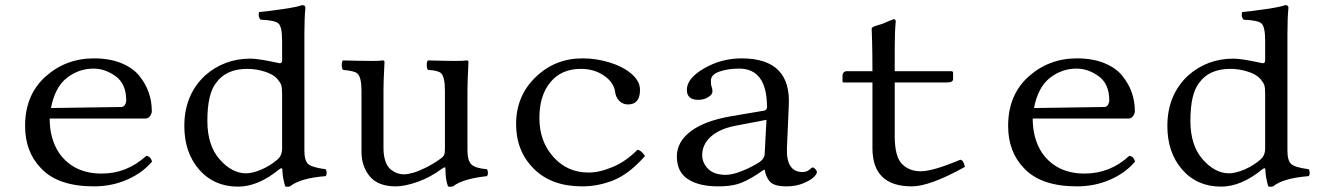

<svg xmlns="http://www.w3.org/2000/svg" viewBox="-20 -718 5160 750"><path d="M179 -296 453 -300Q463 -300 468 -308.5Q473 -317 473 -326Q473 -390 432 -420Q391 -450 345 -450Q288 -450 241.5 -414Q195 -378 179 -296ZM551 -109Q568 -108 574 -87Q536 -42 476 -16Q416 10 347 10Q206 10 140 -61Q78 -125 78 -226Q78 -347 157.5 -418.5Q237 -490 347 -490Q408 -490 453.5 -471.5Q499 -453 524 -422Q549 -391 561 -356.5Q573 -322 573 -284Q573 -274 566 -264.5Q559 -255 549 -255H174Q174 -176 211 -120Q268 -40 377 -40Q476 -40 551 -109Z M1082 -138V-350Q1082 -376 1078.5 -386Q1075 -396 1063 -410Q1047 -428 1013.5 -438.5Q980 -449 946 -449Q863 -449 824 -394Q790 -351 790 -246Q790 -150 838 -95.5Q886 -41 941 -41Q966 -41 1000.5 -55.5Q1035 -70 1064 -95Q1082 -111 1082 -138ZM1070 -56Q988 11 910 11Q816 11 758 -55.5Q700 -122 700 -226Q700 -347 781 -423Q856 -489 958 -489Q975 -489 1002.5 -484.5Q1030 -480 1050.5 -475.5Q1071 -471 1072 -471Q1082 -471 1082 -481V-559Q1082 -613 1068 -626Q1054 -639 998 -641Q987 -652 992 -671Q1027 -674 1085 -682.5Q1143 -691 1160 -698Q1173 -698 1173 -688Q1169 -648 1169 -583V-130Q1169 -91 1183.5 -77.5Q1198 -64 1252 -57Q1256 -52 1256 -43Q1256 -34 1252 -30Q1152 -22 1113 10Q1102 13 1094 10Q1083 -28 1083 -55Q1083 -66 1070 -56Z M1526 10Q1457 10 1424.5 -29Q1392 -68 1392 -126V-365Q1392 -416 1376 -431Q1365 -441 1320 -445Q1315 -450 1315 -464Q1315 -478 1320 -482Q1393 -480 1438 -480Q1465 -480 1474 -482Q1482 -482 1482 -476Q1478 -399 1478 -369V-140Q1478 -109 1486 -87Q1494 -65 1507.5 -55Q1521 -45 1533 -41Q1545 -37 1558.5 -37Q1572 -37 1593.5 -43Q1615 -49 1645 -64Q1675 -79 1702 -99Q1713 -107 1715.5 -114.5Q1718 -122 1718 -138V-364Q1718 -417 1703 -432Q1691 -443 1652 -445Q1647 -450 1647 -464Q1647 -478 1652 -482Q1725 -480 1758.5 -480Q1792 -480 1802 -482Q1810 -482 1810 -476Q1806 -399 1806 -369V-130Q1806 -92 1820.5 -76.5Q1835 -61 1882 -57Q1886 -52 1886 -43Q1886 -34 1882 -30Q1785 -19 1750 10Q1738 13 1730 10Q1720 -15 1720 -59Q1720 -69 1708 -60Q1661 -25 1611 -7.5Q1561 10 1526 10Z M2499 -108Q2438 -39 2378 -14.5Q2318 10 2254 10Q2134 10 2065 -59Q1996 -128 1996 -233Q1996 -343 2072 -416.5Q2148 -490 2255 -490Q2310 -490 2361.5 -474Q2413 -458 2445 -431Q2480 -402 2480 -367Q2480 -310 2433 -310Q2414 -310 2400 -323Q2386 -336 2383 -358Q2378 -396 2339.5 -422.5Q2301 -449 2249 -449Q2173 -449 2130 -397Q2087 -345 2087 -257Q2087 -166 2141.5 -105Q2196 -44 2279 -44Q2322 -44 2374 -66Q2426 -88 2470 -133Q2478 -132 2487 -124Q2496 -116 2499 -108Z M2974 -250 2854 -227Q2791 -215 2757 -184.5Q2723 -154 2723 -112Q2723 -82 2746 -58.5Q2769 -35 2815 -35Q2841 -35 2879.5 -50.5Q2918 -66 2947 -85Q2966 -98 2967 -116ZM2967 -55H2964L2936 -36Q2892 -8 2861.5 1Q2831 10 2785 10Q2711 10 2667.5 -18Q2624 -46 2624 -107Q2624 -164 2678 -205Q2732 -246 2836 -264L2966 -286Q2976 -289 2976 -300Q2976 -450 2867 -450Q2824 -450 2790.5 -438.5Q2757 -427 2757 -403Q2757 -387 2759 -381Q2763 -373 2763 -360Q2763 -349 2746.5 -338.5Q2730 -328 2708 -328Q2663 -328 2663 -367Q2663 -412 2730.5 -451Q2798 -490 2877 -490Q3073 -490 3061 -302L3054 -141Q3050 -46 3115 -46Q3131 -46 3141.5 -55Q3152 -64 3154 -64Q3159 -64 3165 -57.5Q3171 -51 3171 -45Q3171 -38 3158 -25.5Q3145 -13 3116.5 -1.5Q3088 10 3053 10Q3006 10 2989 -7Q2972 -24 2967 -55Z M3289 -440H3388Q3388 -478 3387.5 -511Q3387 -544 3386.5 -561Q3386 -578 3385.5 -590.5Q3385 -603 3385 -606Q3385 -610 3391 -613Q3397 -616 3409 -619.5Q3421 -623 3427 -625Q3469 -643 3471 -643Q3479 -643 3479 -634Q3475 -594 3475 -529V-440H3695Q3703 -440 3703 -434V-409Q3703 -396 3679 -396H3475V-187Q3475 -107 3503 -78Q3531 -49 3577 -49Q3624 -49 3731 -94Q3744 -93 3749 -66Q3612 10 3542 10Q3388 10 3388 -139V-396H3276Q3271 -396 3271 -402V-420Q3271 -440 3289 -440Z M4019 -296 4293 -300Q4303 -300 4308 -308.5Q4313 -317 4313 -326Q4313 -390 4272 -420Q4231 -450 4185 -450Q4128 -450 4081.5 -414Q4035 -378 4019 -296ZM4391 -109Q4408 -108 4414 -87Q4376 -42 4316 -16Q4256 10 4187 10Q4046 10 3980 -61Q3918 -125 3918 -226Q3918 -347 3997.5 -418.5Q4077 -490 4187 -490Q4248 -490 4293.5 -471.5Q4339 -453 4364 -422Q4389 -391 4401 -356.5Q4413 -322 4413 -284Q4413 -274 4406 -264.5Q4399 -255 4389 -255H4014Q4014 -176 4051 -120Q4108 -40 4217 -40Q4316 -40 4391 -109Z M4922 -138V-350Q4922 -376 4918.5 -386Q4915 -396 4903 -410Q4887 -428 4853.5 -438.5Q4820 -449 4786 -449Q4703 -449 4664 -394Q4630 -351 4630 -246Q4630 -150 4678 -95.5Q4726 -41 4781 -41Q4806 -41 4840.5 -55.5Q4875 -70 4904 -95Q4922 -111 4922 -138ZM4910 -56Q4828 11 4750 11Q4656 11 4598 -55.5Q4540 -122 4540 -226Q4540 -347 4621 -423Q4696 -489 4798 -489Q4815 -489 4842.5 -484.5Q4870 -480 4890.5 -475.5Q4911 -471 4912 -471Q4922 -471 4922 -481V-559Q4922 -613 4908 -626Q4894 -639 4838 -641Q4827 -652 4832 -671Q4867 -674 4925 -682.5Q4983 -691 5000 -698Q5013 -698 5013 -688Q5009 -648 5009 -583V-130Q5009 -91 5023.5 -77.5Q5038 -64 5092 -57Q5096 -52 5096 -43Q5096 -34 5092 -30Q4992 -22 4953 10Q4942 13 4934 10Q4923 -28 4923 -55Q4923 -66 4910 -56Z"/></svg>

Font: Libertinus Mono
Style: Regular
Weight: 400
Designer: Philipp H. Poll
Foundry: Khaled Hosny
Version: Version 6.7